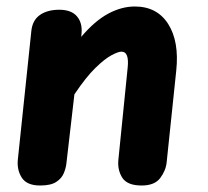

<svg xmlns="http://www.w3.org/2000/svg" viewBox="-20 -571 639 591"><path d="M103.5 0Q62.5 0 47 -24.2Q31.5 -48.5 35 -80.5L76.5 -476Q80 -509 103 -525Q126 -541 162.5 -541Q199.5 -541 216.8 -520.8Q234 -500.5 231 -468L230 -457.5Q271.5 -506.5 312.8 -528.8Q354 -551 395 -551Q463.5 -551 497.8 -497Q532 -443 522.5 -353.5L493 -71.5Q490.5 -46 473.2 -23Q456 0 416 0Q371.5 0 356.2 -24.2Q341 -48.5 344.5 -80.5L373 -363Q375.5 -386.5 371 -399.2Q366.5 -412 353.5 -412Q344 -412 323.2 -401Q302.5 -390 273.5 -361.8Q244.5 -333.5 209 -280.5L184.5 -69Q183 -53.5 176.2 -37.5Q169.5 -21.5 152.8 -10.8Q136 0 103.5 0Z"/></svg>

Font: Edu SA Hand
Style: Bold
Weight: 700
Designer: Tina and Corey Anderson, Eben Sorkin, Mirko Velimirovic
Foundry: Google for Education
Version: Version 2.000